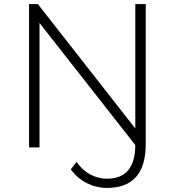

<svg xmlns="http://www.w3.org/2000/svg" viewBox="-20 -720 854 938"><path d="M122 0V-700H165L664 -63L650 0L150 -637H173V0ZM503 198Q450 198 403 174Q356 150 326 107L354 71Q381 110 419.5 131.5Q458 153 503 153Q641 153 641 -13V-700H692V-17Q692 91 644.5 144.5Q597 198 503 198Z"/></svg>

Font: MOST Montserrat Light
Style: Regular
Weight: 300
Designer: Julieta Ulanovsky
Foundry: Julieta Ulanovsky
Version: Version 8.000;March 11, 2024;FontCreator 15.0.0.2926 64-bit